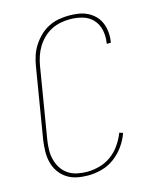

<svg xmlns="http://www.w3.org/2000/svg" viewBox="-113 -819 726 904"><g transform="rotate(-15 250.0 -367.5)"><path d="M204 8Q176 8 149.5 2.5Q123 -3 101.5 -17Q80 -31 65 -52.5Q50 -74 43.5 -99.5Q37 -125 37.5 -152.5Q38 -180 42 -208L99 -553Q103 -578 111 -602.5Q119 -627 133.5 -649.5Q148 -672 167.5 -691Q187 -710 211 -722Q235 -734 260.5 -738.5Q286 -743 310 -743Q334 -743 357 -739.5Q380 -736 400 -726Q420 -716 435.5 -700.5Q451 -685 459.5 -664.5Q468 -644 470.5 -620.5Q473 -597 469 -573Q469 -572 468.5 -571Q468 -570 468 -568H448Q449 -569 449 -570.5Q449 -572 449 -573Q454 -605 447.5 -635Q441 -665 421 -686.5Q401 -708 371.5 -716.5Q342 -725 310 -725Q288 -725 264.5 -720.5Q241 -716 219.5 -705Q198 -694 180 -676.5Q162 -659 149.5 -638.5Q137 -618 129.5 -595.5Q122 -573 118 -550L61 -205Q57 -180 56.5 -155.5Q56 -131 62 -108Q68 -85 80.5 -65.5Q93 -46 112.5 -33Q132 -20 155.5 -15Q179 -10 204 -10Q234 -10 265 -18.5Q296 -27 322 -46Q348 -65 367 -92.5Q386 -120 397 -149L414 -143Q403 -111 382 -81.5Q361 -52 332.5 -31Q304 -10 270.5 -1Q237 8 204 8Z"/></g></svg>

Font: Iosevka SS04 Thin
Style: Italic
Weight: 100
Italic angle: -9°
Monospace: yes
Designer: Belleve Invis
Foundry: Belleve Invis
Version: Version 19.0.0; ttfautohint (v1.8.4)